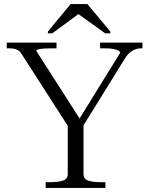

<svg xmlns="http://www.w3.org/2000/svg" viewBox="-20 -918 729 938"><path d="M311 -322 321 -288 85 -655Q78 -667 67.5 -673Q57 -679 45 -680.5Q33 -682 18 -682H13V-710H256V-682H237Q218 -682 199.5 -681Q181 -680 169 -677.5Q157 -675 157 -670L379 -323L357 -320L567 -660Q567 -666 558 -671Q549 -676 532.5 -679Q516 -682 492 -682H469V-710H676V-682H670Q655 -682 641 -677Q627 -672 614 -661Q601 -650 589 -630L377 -288L388 -322V-68Q388 -43 411.5 -35.5Q435 -28 471 -28H495V0H203V-28H227Q263 -28 287 -35.5Q311 -43 311 -68ZM407 -898H325L214 -764V-755H235L375 -858H351L494 -755H519V-764Z"/></svg>

Font: Roboto Serif 120pt Expanded Light
Style: Regular
Weight: 300
Width: 7
Designer: Greg Gazdowicz
Foundry: Commercial Type
Version: Version 1.008